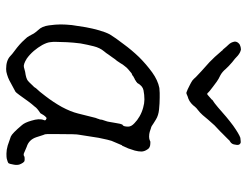

<svg xmlns="http://www.w3.org/2000/svg" viewBox="-107 -660 776 602"><g transform="rotate(90 281.0 -359.0)"><path d="M373 -643.6Q353.5 -622.1 340.8 -606.4Q333 -597.7 325.2 -591.8Q318.4 -586.9 314.5 -582Q310.5 -576.2 303.7 -570.3Q296.9 -564.5 289.1 -561.5Q282.2 -559.6 278.3 -557.6Q273.4 -554.7 269.5 -555.7Q266.6 -556.6 259.8 -559.6Q253.9 -562.5 246.1 -566.4Q238.3 -570.3 232.4 -574.2Q226.6 -579.1 221.7 -585Q216.8 -589.8 203.1 -602.5Q188.5 -615.2 174.8 -627.9Q160.2 -641.6 138.7 -667L137.7 -668.9H136.7L133.8 -671.9Q126 -681.6 120.1 -687.5Q112.3 -695.3 110.4 -707Q110.4 -712.9 114.3 -717.8Q118.2 -722.7 122.1 -723.6Q125 -724.6 127.9 -725.6Q131.8 -725.6 133.8 -726.6Q143.6 -725.6 154.3 -716.8Q164.1 -707 174.8 -699.2Q188.5 -687.5 196.3 -678.7Q205.1 -668 215.8 -662.1Q228.5 -656.2 236.3 -650.4L252 -638.7Q259.8 -632.8 264.6 -628.9Q269.5 -625 272.5 -621.1Q273.4 -621.1 276.4 -621.1Q280.3 -624 293 -635.7V-636.7Q302.7 -642.6 316.4 -654.3Q347.7 -682.6 374 -702.1Q400.4 -720.7 412.1 -724.6L421.9 -725.6Q426.8 -726.6 429.7 -724.6Q436.5 -720.7 433.6 -709Q432.6 -697.3 423.8 -692.4Q420.9 -691.4 417 -686.5Q413.1 -682.6 408.2 -677.7Q403.3 -672.9 398.4 -668Q393.6 -663.1 391.6 -661.1Q388.7 -658.2 373 -643.6ZM222.7 -390.6Q219.7 -389.6 216.8 -386.7Q214.8 -385.7 213.9 -384.8V-385.7L212.9 -384.8Q211.9 -383.8 210.9 -383.8H210L209 -382.8Q203.1 -377.9 197.3 -373Q192.4 -369.1 187.5 -362.3Q181.6 -355.5 178.7 -349.6Q175.8 -344.7 170.9 -337.9Q165 -331.1 159.2 -322.3L151.4 -311.5Q146.5 -303.7 140.6 -296.9Q129.9 -284.2 125 -264.6Q120.1 -245.1 116.2 -223.6Q113.3 -201.2 112.3 -180.7Q111.3 -160.2 111.3 -146.5Q111.3 -146.5 111.3 -137.7Q111.3 -133.8 112.3 -127.9Q113.3 -118.2 121.1 -103.5Q128.9 -89.8 139.6 -77.1Q151.4 -63.5 164.1 -54.7Q181.6 -43.9 190.4 -45.9Q197.3 -47.9 205.1 -49.8Q226.6 -52.7 233.4 -58.6Q240.2 -64.5 247.1 -72.3Q253.9 -78.1 256.8 -84Q266.6 -93.8 281.2 -113.3Q300.8 -138.7 315.4 -165Q330.1 -192.4 335.9 -215.8Q348.6 -266.6 349.6 -270.5Q353.5 -280.3 353.5 -282.2L354.5 -283.2L355.5 -291Q356.4 -293 359.4 -302.7Q361.3 -307.6 362.3 -314.5Q363.3 -319.3 364.3 -326.2Q365.2 -332 366.2 -336.9Q367.2 -342.8 368.2 -347.7Q370.1 -351.6 370.1 -354.5H371.1L372.1 -355.5Q377 -358.4 377 -373Q377 -382.8 366.2 -392.6Q357.4 -401.4 344.7 -408.7Q332 -416 317.4 -419.9Q303.7 -423.8 292 -423.8Q277.3 -423.8 262.7 -420.9Q249 -418 240.2 -401.4Q239.3 -401.4 239.3 -400.4H238.3Q237.3 -399.4 235.4 -397.5H234.4Q232.4 -395.5 230.5 -394.5Q225.6 -392.6 222.7 -390.6ZM477.5 7.8Q473.6 8.8 461.9 8.8Q450.2 8.8 436.5 4.9Q421.9 0 408.2 -4.9Q398.4 -8.8 372.1 -40Q364.3 -48.8 358.4 -69.3Q350.6 -93.8 356.4 -108.4Q359.4 -114.3 352.5 -116.2L350.6 -117.2L348.6 -116.2Q343.8 -112.3 340.8 -107.4Q336.9 -100.6 335 -97.7Q318.4 -86.9 314.5 -80.1Q305.7 -70.3 297.9 -59.6Q286.1 -43 277.8 -31.7Q269.5 -20.5 267.6 -19.5Q264.6 -17.6 231.4 0Q223.6 3.9 213.9 6.8Q205.1 9.8 196.3 9.8Q169.9 9.8 156.2 -2.9Q150.4 -8.8 139.6 -16.6Q128.9 -24.4 120.1 -32.2Q111.3 -40 103.5 -48.8Q95.7 -56.6 92.8 -62.5Q88.9 -70.3 85 -77.1Q81.1 -83 74.2 -90.8Q62.5 -102.5 59.6 -124Q56.6 -145.5 56.6 -161.1Q56.6 -175.8 58.6 -196.3Q61.5 -217.8 65.4 -240.2Q69.3 -261.7 75.2 -282.2Q81.1 -302.7 87.9 -315.4Q98.6 -333 118.2 -358.4Q136.7 -383.8 159.2 -407.2Q181.6 -429.7 207 -448.2Q231.4 -465.8 255.9 -470.7Q264.6 -471.7 271.5 -471.7Q279.3 -471.7 286.1 -471.7Q303.7 -471.7 323.2 -469.7Q341.8 -467.8 354.5 -460Q360.4 -456.1 367.2 -452.1Q376 -445.3 381.8 -444.3Q387.7 -442.4 393.6 -440.4Q400.4 -438.5 408.2 -438.5H409.2Q416 -438.5 421.9 -441.4L423.8 -442.4Q424.8 -442.4 428.7 -442.4H427.7H428.7Q443.4 -442.4 448.2 -433.6Q455.1 -423.8 455.1 -414.1Q455.1 -405.3 452.1 -393.6Q446.3 -377 445.3 -373Q441.4 -364.3 436.5 -353.5H435.5Q431.6 -343.8 426.8 -333Q420.9 -321.3 418 -307.6Q412.1 -282.2 412.1 -280.3Q403.3 -222.7 402.3 -217.8Q400.4 -211.9 400.4 -152.3V-119.1Q400.4 -111.3 403.3 -106.4Q404.3 -102.5 410.2 -85Q418 -61.5 440.4 -54.7Q447.3 -51.8 460.9 -45.9Q466.8 -43.9 471.7 -47.9Q481.4 -48.8 483.4 -47.9H484.4Q486.3 -47.9 490.2 -43Q494.1 -37.1 496.1 -31.2Q498 -22.5 496.1 -13.7Q494.1 -1 491.2 2.9Q488.3 4.9 477.5 7.8Z"/></g></svg>

Font: ToneOZ-Zhuyin-Tsuipita-TC
Style: Regular
Weight: 400
Designer: ÂÆ£ÂøóÂáåJeffrey Xuan(jeffreyx@gmail.com, ToneOZ.com) ÈòøÂù§(cjkFonts)
Foundry: ToneOZ
Version: Version 0.240710